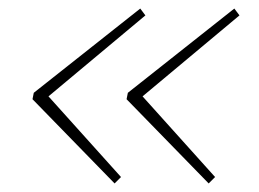

<svg xmlns="http://www.w3.org/2000/svg" viewBox="-20 -485 605 449"><path d="M248 -56 56 -253 59 -268 308 -465 320 -449 83 -251 85 -269 263 -71ZM468 -56 276 -253 279 -268 528 -465 540 -449 303 -251 305 -269 483 -71Z"/></svg>

Font: Source Serif 4 ExtraLight
Style: Italic
Weight: 250
Italic angle: -12°
Designer: Frank Grießhammer
Foundry: Adobe Systems Incorporated
Version: Version 4.004;hotconv 1.0.116;makeotfexe 2.5.65601